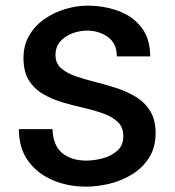

<svg xmlns="http://www.w3.org/2000/svg" viewBox="-20 -660 629 691"><path d="M289.1 11.7Q224.6 11.7 169.4 -11.7Q114.3 -35.2 81.1 -81.1Q47.9 -127 47.9 -195.3H168.9Q170.9 -136.7 203.6 -109.4Q236.3 -82 291 -82Q319.3 -82 350.1 -90.3Q380.9 -98.6 402.3 -117.7Q423.8 -136.7 423.8 -169.9Q423.8 -202.1 404.3 -220.7Q384.8 -239.3 353 -251Q321.3 -262.7 282.7 -271.5Q244.1 -280.3 205.6 -291.5Q167 -302.7 134.8 -321.8Q102.5 -340.8 83.5 -371.6Q64.5 -402.3 64.5 -451.2Q64.5 -497.1 85 -532.2Q105.5 -567.4 139.6 -591.3Q173.8 -615.2 214.8 -627.4Q255.9 -639.6 294.9 -639.6Q354.5 -639.6 406.2 -620.6Q458 -601.6 489.3 -561Q520.5 -520.5 520.5 -457H400.4Q400.4 -503.9 368.2 -526.9Q335.9 -549.8 293.9 -549.8Q266.6 -549.8 240.2 -540Q213.9 -530.3 196.8 -510.7Q179.7 -491.2 179.7 -461.9Q179.7 -432.6 199.2 -415Q218.8 -397.5 251 -386.2Q283.2 -375 321.8 -365.2Q360.4 -355.5 398.4 -343.3Q436.5 -331.1 468.8 -311.5Q501 -292 520.5 -260.3Q540 -228.5 540 -180.7Q540 -129.9 517.1 -93.3Q494.1 -56.6 456.5 -33.2Q418.9 -9.8 375 1Q331.1 11.7 289.1 11.7Z"/></svg>

Font: Padauk
Style: Bold
Weight: 700
Designer: Debbi Hosken, Becca Hirsbrunner Spalinger
Foundry: SIL International
Version: Version 5.003